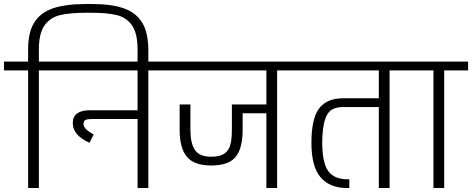

<svg xmlns="http://www.w3.org/2000/svg" viewBox="-30 -943 2368 963"><path d="M714 -695V-608H660V-695Q660 -775 632.5 -815Q605 -855 557 -867Q509 -879 428 -879H404Q320 -879 270.5 -867Q221 -855 193 -815Q165 -775 165 -695V-634H285V-590H165V0H111V-590H-10V-634H111V-695Q111 -781 142 -830.5Q173 -880 236.5 -901.5Q300 -923 404 -923H428Q528 -923 590 -901.5Q652 -880 682.5 -830.5Q713 -781 714 -695Z M834 -634V-590H714V0H660V-346H430Q407 -346 398 -341Q389 -336 389 -321Q389 -295 440 -269L419 -227Q335 -264 335 -326Q335 -358 357 -374Q379 -390 420 -390H660V-590H264V-634Z M1480 -634V-590H1360V0H1306V-375H1187V-292Q1187 -199 1152 -156Q1117 -113 1029 -113Q944 -113 907.5 -156.5Q871 -200 871 -292V-419H925V-292Q925 -224 948 -190.5Q971 -157 1029 -157Q1072 -157 1094.5 -172Q1117 -187 1125 -215.5Q1133 -244 1133 -292V-419H1306V-590H814V-634Z M2044 -634V-590H1924V0H1870V-406H1690Q1654 -406 1632 -391.5Q1610 -377 1598.5 -338Q1587 -299 1586 -227Q1587 -123 1617.5 -83.5Q1648 -44 1710 -44H1722V0H1710Q1624 0 1578 -53.5Q1532 -107 1532 -227Q1532 -348 1570.5 -399Q1609 -450 1690 -450H1870V-590H1460V-634Z M2318 -590H2198V0H2144V-590H2024V-634H2318Z"/></svg>

Font: Biryani ExtraLight
Style: Regular
Weight: 275
Designer: Dan Reynolds and Mathieu Reguer
Foundry: Dan Reynolds and Mathieu Reguer
Version: Version 1.004; ttfautohint (v1.1) -l 5 -r 5 -G 72 -x 0 -D la